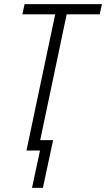

<svg xmlns="http://www.w3.org/2000/svg" viewBox="-20 -734 517 936"><path d="M136 182 175 0H109L249 -664H89L100 -714H477L466 -664H305L176 -51H239L189 182Z"/></svg>

Font: Noto Sans Display SemiCondensed Light
Style: Italic
Weight: 300
Width: 4
Italic angle: -12°
Designer: Monotype Design Team
Foundry: Monotype Imaging Inc.
Version: Version 1.900